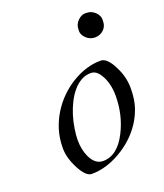

<svg xmlns="http://www.w3.org/2000/svg" viewBox="-126 -742 717 840"><g transform="rotate(-20 232.5 -322.0)"><path d="M361.8 -439.5Q390.6 -439.5 417 -388.7Q444.8 -335.9 444.8 -283Q444.8 -230 432.6 -193.6Q420.4 -157.2 399.7 -126Q378.9 -94.7 350.6 -69.1Q322.3 -43.5 290 -25.4Q223.1 13.2 156.7 13.2Q130.4 13.2 103 -38.1Q75.7 -90.3 75.7 -135.3Q75.7 -180.2 87.6 -219.5Q99.6 -258.8 120.4 -292.2Q141.1 -325.7 168.9 -353Q196.8 -380.4 228.5 -399.4Q295.4 -439.5 361.8 -439.5ZM165.5 -66.4Q186.5 -22.9 223.1 -22.9Q289.6 -22.9 333 -107.9Q371.6 -183.6 371.6 -273.4Q371.6 -333.5 344.7 -376Q327.1 -403.3 302.7 -403.3Q278.3 -403.3 257.6 -391.6Q236.8 -379.9 220 -360.1Q203.1 -340.3 189.7 -314Q176.3 -287.6 167.2 -258.5Q158.2 -229.5 153.6 -199Q148.9 -168.5 148.9 -147Q148.9 -125.5 152.8 -105.2Q156.7 -85 165.5 -66.4ZM334 -559.6Q317.4 -575.2 317.4 -593.3Q317.4 -611.3 321.8 -621.8Q326.2 -632.3 334 -640.1Q351.1 -657.2 368.9 -657.2Q386.7 -657.2 397.2 -652.6Q407.7 -647.9 415.5 -640.1Q431.6 -624 431.6 -605.7Q431.6 -587.4 427.5 -577.1Q423.3 -566.9 415.5 -559.3Q407.7 -551.8 397.2 -547.4Q386.7 -543 374.8 -543Q362.8 -543 352.3 -547.4Q341.8 -551.8 334 -559.6Z"/></g></svg>

Font: Cardo-Italic
Style: Italic
Weight: 400
Italic angle: -12°
Designer: David J. Perry
Foundry: David J. Perry
Version: Version 0.991